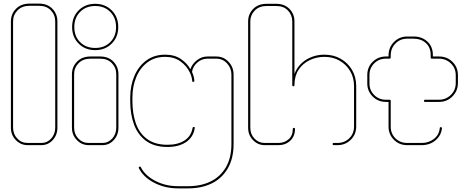

<svg xmlns="http://www.w3.org/2000/svg" viewBox="-20 -799 2561 1057"><path d="M132 0Q94 0 67 -28Q40 -56 40 -96V-681Q40 -722 68 -750.5Q96 -779 142 -779H196Q241 -779 268.5 -750.5Q296 -722 296 -681V-96Q296 -56 270.5 -28Q245 0 208 0ZM52 -96Q52 -61 75 -36.5Q98 -12 132 -12H208Q240 -12 262 -36.5Q284 -61 284 -96V-681Q284 -717 260 -742Q236 -767 196 -767H142Q101 -767 76.5 -742Q52 -717 52 -681Z M504 -523Q449 -523 413 -559Q377 -595 377 -650Q377 -706 413 -742Q449 -778 504 -778Q559 -778 595 -742Q631 -706 631 -650Q631 -595 595 -559Q559 -523 504 -523ZM389 -650Q389 -599 421 -567Q453 -535 504 -535Q555 -535 587 -567Q619 -599 619 -650Q619 -701 587 -733.5Q555 -766 504 -766Q453 -766 421 -733.5Q389 -701 389 -650ZM468 0Q430 0 403 -28Q376 -56 376 -96V-390Q376 -431 404 -459.5Q432 -488 478 -488H532Q577 -488 604.5 -459.5Q632 -431 632 -390V-96Q632 -56 606.5 -28Q581 0 544 0ZM388 -96Q388 -61 411 -36.5Q434 -12 468 -12H544Q576 -12 598 -36.5Q620 -61 620 -96V-390Q620 -426 596 -451Q572 -476 532 -476H478Q437 -476 412.5 -451Q388 -426 388 -390Z M960 238Q887 238 827.5 206.5Q768 175 744 126Q743 123 745 120.5Q747 118 750 118Q754 118 755 121Q778 167 834.5 196.5Q891 226 960 226H1016Q1086 226 1139.5 200Q1193 174 1223.5 122Q1254 70 1254 -7V-388Q1254 -424 1230 -450Q1206 -476 1171 -476H1122Q1091 -476 1066.5 -455Q1042 -434 1037 -403Q1048 -380 1050 -355Q1050 -348 1044 -348Q1038 -348 1038 -355Q1037 -367 1033.5 -378.5Q1030 -390 1025 -400Q1008 -436 973.5 -461Q939 -486 889 -486Q832 -486 791.5 -455.5Q751 -425 730 -374Q709 -323 709 -263V-241Q709 -175 727.5 -121Q746 -67 788 -35Q830 -3 898 -2Q956 -1 994 -24.5Q1032 -48 1040 -94Q1041 -100 1046 -100Q1054 -100 1052 -93Q1044 -43 1003 -16Q962 11 898 10Q827 9 782.5 -24.5Q738 -58 717.5 -114.5Q697 -171 697 -241V-263Q697 -328 720 -381.5Q743 -435 786 -466.5Q829 -498 889 -498Q941 -498 976 -474Q1011 -450 1028 -418Q1038 -447 1064 -467.5Q1090 -488 1122 -488H1171Q1211 -488 1238.5 -458.5Q1266 -429 1266 -388V-7Q1266 73 1234 128Q1202 183 1146 210.5Q1090 238 1016 238Z M1437 0Q1400 0 1373 -27.5Q1346 -55 1346 -96V-681Q1346 -722 1374 -750Q1402 -778 1447 -778H1501Q1546 -778 1573.5 -750Q1601 -722 1601 -681V-392Q1621 -443 1666 -470.5Q1711 -498 1766 -498Q1816 -498 1855.5 -475.5Q1895 -453 1918 -414Q1941 -375 1941 -325V-102Q1941 -59 1911 -29.5Q1881 0 1838 0H1818Q1811 0 1811 -6Q1811 -12 1818 -12H1838Q1876 -12 1902.5 -37.5Q1929 -63 1929 -102V-325Q1929 -372 1907.5 -408Q1886 -444 1849.5 -465Q1813 -486 1766 -486Q1722 -486 1684 -467.5Q1646 -449 1623.5 -414.5Q1601 -380 1601 -330Q1601 -324 1595 -324Q1589 -324 1589 -331V-681Q1589 -716 1565.5 -741Q1542 -766 1501 -766H1447Q1407 -766 1382.5 -741Q1358 -716 1358 -681V-96Q1358 -60 1381 -36Q1404 -12 1437 -12H1513Q1546 -12 1569 -32.5Q1592 -53 1592 -89Q1592 -95 1598 -95Q1604 -95 1604 -89Q1604 -49 1578 -24.5Q1552 0 1513 0Z M2221 0Q2178 0 2148.5 -29.5Q2119 -59 2119 -102V-238H2104Q2061 -238 2031.5 -268Q2002 -298 2002 -339V-386Q2002 -430 2032 -459Q2062 -488 2104 -488H2119V-494Q2119 -538 2149 -568Q2179 -598 2221 -598H2259Q2302 -598 2332.5 -570.5Q2363 -543 2363 -496V-488H2397Q2441 -488 2471 -458.5Q2501 -429 2501 -385V-342Q2501 -299 2471 -268.5Q2441 -238 2397 -238H2320Q2314 -238 2314 -244Q2314 -250 2320 -250H2397Q2435 -250 2462 -276.5Q2489 -303 2489 -342V-385Q2489 -424 2462 -450Q2435 -476 2397 -476H2358Q2351 -476 2351 -483V-496Q2351 -538 2324.5 -562Q2298 -586 2259 -586H2221Q2183 -586 2157 -559.5Q2131 -533 2131 -494V-483Q2131 -476 2124 -476H2104Q2066 -476 2040 -450Q2014 -424 2014 -386V-339Q2014 -302 2040 -276Q2066 -250 2104 -250H2125Q2131 -250 2131 -244V-102Q2131 -63 2157 -37.5Q2183 -12 2221 -12H2302Q2340 -12 2368.5 -34Q2397 -56 2401 -93Q2401 -99 2407 -99Q2413 -99 2413 -93Q2409 -53 2377.5 -26.5Q2346 0 2302 0Z"/></svg>

Font: Moirai One
Style: Regular
Weight: 400
Designer: Jiyeon Park
Foundry: JAMO
Version: Version 1.000; ttfautohint (v1.8.4.7-5d5b);gftools[0.9.29]